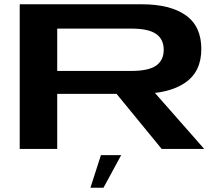

<svg xmlns="http://www.w3.org/2000/svg" viewBox="-20 -695 1046 896"><path d="M72 0H247V-257H630Q768 -257 843.8 -308.8Q919.5 -360.5 919.5 -466Q919.5 -572.5 846.8 -623.8Q774 -675 642 -675H72ZM734.5 0H933L650.5 -321H471.5ZM247 -364V-561.5H593Q672.5 -561.5 708.2 -536.8Q744 -512 744 -462.5Q744 -414 708.8 -389Q673.5 -364 593 -364ZM402 181H463L545.5 29H451Z"/></svg>

Font: Anybody ExtraExpanded SemiBold
Style: Regular
Weight: 600
Width: 8
Version: Version 1.113;gftools[0.9.25]